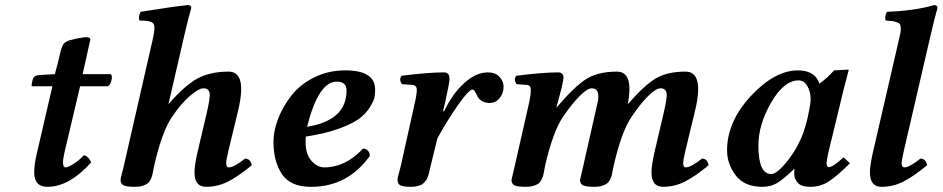

<svg xmlns="http://www.w3.org/2000/svg" viewBox="-20 -718 3672 748"><path d="M123 -118.2 184.1 -381.8H108.9Q103 -381.8 103 -383.8Q103 -393.6 107.9 -409.2Q111.8 -425.3 136.2 -425.8L193.8 -429.2L207 -479Q209 -485.8 211.9 -500.5Q214.8 -515.1 217 -522Q219.2 -528.8 223.1 -538.3Q227.1 -547.9 234.1 -553Q241.2 -558.1 251 -561Q266.1 -564.9 277.1 -567.4Q288.1 -569.8 302 -572Q315.9 -574.2 324 -572Q332 -569.8 332 -564Q332 -563 312 -474.1L301.8 -429.2H411.1Q418.9 -423.3 414.1 -404.8Q409.2 -386.2 399.9 -381.8H292L231.9 -127Q225.1 -98.6 225.6 -84Q225.6 -65.9 235.8 -65.9Q244.6 -65.9 266.4 -79.3Q288.1 -92.8 306.2 -112.8Q314.9 -112.8 323.5 -103.5Q332 -94.2 335 -85Q249 10.3 164.1 9.8Q113.3 9.8 113.3 -46.9Q113.3 -76.2 123 -118.2Z M462.4 -71.8 574.7 -563Q586.4 -612.8 578.1 -625.5Q569.8 -638.2 522.9 -638.2Q518.1 -652.3 527.8 -671.9Q660.6 -693.4 711.4 -698.2Q718.8 -698.2 722.4 -694.8Q726.1 -691.4 724.6 -685.1Q713.9 -648.4 698.7 -583L636.2 -312Q700.2 -385.7 749.8 -412.4Q799.3 -439 870.6 -439Q944.8 -439 906.7 -283.2L870.6 -133.8Q861.3 -95.7 861.3 -82.5Q861.3 -65.9 871.6 -65.9Q891.6 -65.9 934.6 -100.1Q955.6 -100.1 960.9 -74.2Q907.7 -30.3 867.7 -10.3Q827.6 9.8 782.7 9.8Q737.8 9.8 737.8 -46.4Q737.8 -74.2 749.5 -125L784.7 -274.9Q800.3 -341.3 796.4 -356.4Q792.5 -374 772.5 -374Q754.4 -374 719 -343.5Q683.6 -313 649.9 -262.2Q611.8 -205.6 582.5 -80.6L580.6 -71.8Q579.6 -66.9 577.1 -54.2Q574.7 -41.5 573.2 -35.2Q571.8 -28.8 566.7 -18.6Q561.5 -8.3 554.7 -3.2Q547.9 2 535.6 5.9Q523.4 9.8 506.8 9.8Q470.7 9.8 460.2 3.4Q449.7 -2.9 449.7 -17.1Q449.7 -21.5 451.9 -30.3Q454.1 -39.1 457.5 -52Q460.9 -64.9 462.4 -71.8Z M1330.1 -365.2Q1330.1 -400.4 1291.5 -399.9Q1220.7 -399.9 1176.3 -224.1Q1330.1 -249 1330.1 -365.2ZM1441.4 -369.1Q1441.4 -353 1439 -339.1Q1436.5 -325.2 1420.9 -300Q1405.3 -274.9 1378.9 -255.4Q1352.5 -235.8 1298.8 -216.3Q1245.1 -196.8 1171.4 -186Q1166.5 -124 1190.4 -95Q1214.4 -65.9 1243.2 -65.9Q1326.2 -65.9 1394.5 -139.2Q1405.8 -139.2 1413.6 -130.6Q1421.4 -122.1 1420.4 -109.9Q1333.5 10.3 1191.4 9.8Q1111.3 9.8 1078.4 -39.6Q1045.4 -88.9 1045.4 -165Q1045.4 -209 1064 -256.6Q1082.5 -304.2 1116 -346.7Q1149.4 -389.2 1204.3 -416.5Q1259.3 -443.8 1324.2 -443.8Q1441.4 -444.3 1441.4 -369.1Z M1706.1 -285.2 1710 -284.2Q1743.2 -354 1789.1 -395Q1835 -436 1879.9 -436Q1909.7 -436 1925.8 -418.9Q1941.9 -401.9 1941.9 -379.9Q1941.9 -355 1926.5 -335.9Q1911.1 -316.9 1888.2 -316.9Q1860.8 -316.9 1844.7 -335Q1842.3 -337.9 1838.1 -346.9Q1834 -356 1829.6 -362.5Q1825.2 -369.1 1820.8 -369.1Q1806.6 -369.1 1764.9 -309.6Q1723.1 -250 1684.1 -179.2L1657.7 -71.8Q1656.7 -68.4 1654.3 -57.4Q1651.9 -46.4 1650.9 -42.5Q1649.9 -38.6 1646.7 -29.3Q1643.6 -20 1640.4 -16.1Q1637.2 -12.2 1631.6 -5.9Q1626 0.5 1619.4 2.9Q1612.8 5.4 1603.3 7.6Q1593.8 9.8 1582 9.8Q1548.8 9.8 1538.8 3.4Q1528.8 -2.9 1528.8 -17.1Q1528.8 -23.9 1531 -32.5Q1533.2 -41 1536.6 -52.7Q1540 -64.5 1541.5 -71.8L1595.7 -315.9Q1603.5 -348.1 1603.8 -367.2Q1604 -386.2 1585.9 -387.2L1545.9 -390.1Q1532.7 -409.2 1544.9 -422.9Q1647 -436 1710 -436Q1731.4 -436 1731.4 -411.1Q1731.4 -397 1714.4 -320.3Z M2309.1 -322.3Q2317.9 -374 2285.6 -374Q2268.6 -374 2238.8 -344.5Q2209 -314.9 2172.9 -262.2Q2133.8 -204.1 2103.5 -71.8Q2102.5 -67.4 2100.3 -54.4Q2098.1 -41.5 2096.4 -35.2Q2094.7 -28.8 2089.8 -18.6Q2085 -8.3 2078.1 -3.2Q2071.3 2 2058.8 5.9Q2046.4 9.8 2029.8 9.8Q1993.7 9.8 1983.2 3.4Q1972.7 -2.9 1972.7 -17.1Q1972.7 -19 1985.4 -71.8L2042 -320.8Q2047.9 -347.7 2047.9 -366.9Q2047.9 -386.2 2032.7 -387.2L1992.7 -390.1Q1979.5 -409.2 1991.7 -422.9Q2093.8 -436 2154.8 -436Q2175.3 -436 2175.3 -415Q2175.3 -400.9 2153.3 -320.3L2147.9 -300.8L2148.9 -299.8Q2219.7 -382.8 2265.1 -410.9Q2310.5 -439 2383.8 -439Q2449.7 -439 2425.8 -312Q2491.2 -387.2 2535.9 -413.1Q2580.6 -439 2650.9 -439Q2725.1 -439 2687 -283.2L2650.9 -133.8Q2641.6 -95.7 2641.6 -82.5Q2641.6 -65.9 2651.9 -65.9Q2671.9 -65.9 2714.8 -100.1Q2735.8 -100.1 2740.7 -74.2Q2687.5 -30.3 2647.7 -10.3Q2607.9 9.8 2563 9.8Q2518.1 9.8 2518.1 -46.4Q2518.1 -74.2 2529.8 -125L2564.9 -274.9Q2580.6 -341.3 2576.7 -356.4Q2572.8 -374 2552.7 -374Q2535.6 -374 2505.6 -344.5Q2475.6 -314.9 2439.9 -262.2Q2400.9 -204.1 2370.6 -71.8Q2369.6 -67.4 2367.2 -54.4Q2364.7 -41.5 2363.3 -35.2Q2361.8 -28.8 2356.7 -18.6Q2351.6 -8.3 2344.7 -3.2Q2337.9 2 2325.7 5.9Q2313.5 9.8 2296.9 9.8Q2260.7 9.8 2250.2 3.4Q2239.7 -2.9 2239.7 -17.1Q2239.7 -19 2252.4 -71.8L2308.6 -320.8Q2309.1 -321.8 2309.1 -322.3Z M3107.4 -194.8Q3120.6 -231 3129.4 -273.4Q3138.2 -315.9 3138.2 -331.1Q3138.2 -360.8 3125.2 -382.8Q3112.3 -404.8 3091.3 -404.8Q3034.2 -404.8 2984.4 -318.8Q2934.6 -232.9 2934.6 -150.9Q2934.6 -40 2984.4 -40Q3006.3 -40 3044.9 -87.4Q3083.5 -134.8 3107.4 -194.8ZM3074.2 -39.1Q3074.2 -52.2 3075.2 -58.1L3073.2 -59.1Q3028.3 -16.1 3004.4 -3.2Q2980.5 9.8 2950.2 9.8Q2879.4 9.8 2845.9 -35.2Q2812.5 -80.1 2812.5 -131.8Q2812.5 -244.6 2905.5 -344.2Q2998.5 -443.8 3088.4 -443.8Q3155.3 -443.8 3172.4 -392.1Q3202.1 -413.1 3229.5 -443.8L3284.2 -446.8Q3286.1 -446.8 3286.1 -443.8Q3263.7 -359.9 3254.9 -320.8L3207.5 -125Q3200.7 -96.2 3200.2 -83Q3200.2 -66.9 3209.5 -66.9Q3224.6 -66.9 3266.6 -105L3291.5 -82Q3236.3 -27.8 3205.3 -9Q3174.3 9.8 3136.2 9.8Q3102.1 9.8 3088.1 -5.6Q3074.2 -21 3074.2 -39.1Z M3481.9 -563Q3486.3 -581.5 3488.3 -592Q3490.2 -602.5 3489 -611.6Q3487.8 -620.6 3485.6 -624.3Q3483.4 -627.9 3474.4 -631.3Q3465.3 -634.8 3457 -635.7Q3448.7 -636.7 3430.2 -638.2Q3425.3 -652.3 3435.1 -671.9Q3548.3 -676.8 3618.7 -698.2Q3626 -698.2 3629.6 -694.8Q3633.3 -691.4 3631.8 -685.1Q3621.1 -647.9 3606 -583L3502 -133.8Q3492.7 -93.3 3492.7 -82.5Q3492.7 -65.9 3502.9 -65.9Q3522.9 -65.9 3565.9 -100.1Q3586.9 -100.1 3591.8 -74.2Q3538.6 -30.3 3498.8 -10.3Q3459 9.8 3414.1 9.8Q3369.1 9.8 3369.1 -46.4Q3369.1 -73.2 3380.9 -125Z"/></svg>

Font: Linux Libertine O
Style: Semibold Italic
Weight: 600
Italic angle: -11.5°
Designer: Philipp H. Poll
Foundry: Philipp H. Poll
Version: Version 5.1.2